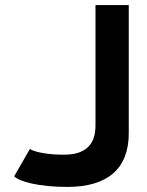

<svg xmlns="http://www.w3.org/2000/svg" viewBox="-20 -723 579 756"><path d="M356 -703V-229C356 -147 310 -114 232 -114C177 -113 112 -124 98 -137L36 -29C55 -8 134 13 245 13C403 13 487 -58 487 -198V-703Z"/></svg>

Font: Bluebird
Style: Ext
Weight: 400
Designer: Jasper
Foundry: Cannot Into Space Fonts
Version: Version 0.98